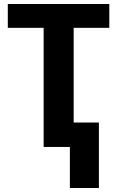

<svg xmlns="http://www.w3.org/2000/svg" viewBox="-20 -734 586 959"><path d="M329 205H474V-122H348V-595H526V-714H19V-595H198V0H329Z"/></svg>

Font: Noto Sans Display
Style: Bold
Weight: 700
Designer: Monotype Design Team
Foundry: Monotype Imaging Inc.
Version: Version 1.900